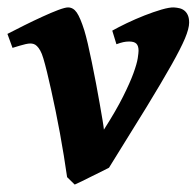

<svg xmlns="http://www.w3.org/2000/svg" viewBox="-22 -477 529 517"><path d="M487.3 -416Q487.3 -400.4 476.1 -373.5Q464.8 -346.7 439.2 -301.3Q413.6 -255.9 372.6 -188.7Q331.5 -121.6 271.5 -25.4Q267.1 -22.9 254.2 -16.6Q241.2 -10.3 226.1 -2.7Q210.9 4.9 197.5 11.5Q184.1 18.1 179.2 20L158.7 0Q154.8 -27.3 149.9 -57.6Q145 -87.9 139.4 -118.4Q133.8 -148.9 127.7 -178.7Q121.6 -208.5 115.7 -234.9Q109.9 -261.2 104.5 -283.2Q99.1 -305.2 94.7 -319.8Q90.8 -333 86.4 -340.8Q82 -348.6 77.4 -353Q72.8 -357.4 68.4 -358.6Q64 -359.9 59.6 -359.9Q54.7 -359.9 46.9 -358.2Q39.1 -356.4 31.2 -354Q22.5 -351.6 11.7 -348.1L-2 -385.7Q18.6 -396.5 43.7 -408.9Q68.8 -421.4 92.3 -432.1Q115.7 -442.9 134.5 -450Q153.3 -457 161.1 -457Q175.3 -457 184.8 -443.1Q194.3 -429.2 205.1 -395Q209 -382.3 214.4 -359.6Q219.7 -336.9 225.3 -309.3Q231 -281.7 236.6 -252.2Q242.2 -222.7 246.6 -197.3Q251 -171.9 254.2 -153.1Q257.3 -134.3 257.8 -127.9Q290.5 -179.2 309.3 -216.8Q328.1 -254.4 337.4 -280Q346.7 -305.7 348.9 -320.3Q351.1 -335 351.1 -340.3Q351.1 -353.5 345.2 -359.4Q339.4 -365.2 325.7 -365.2Q317.4 -365.2 309.8 -363.5Q302.2 -361.8 291.5 -357.9L280.3 -394.5Q295.9 -403.3 319.3 -414.6Q342.8 -425.8 366.9 -435.3Q391.1 -444.8 412.8 -451.2Q434.6 -457.5 446.3 -457Q454.6 -456.5 462.2 -454.6Q469.7 -452.6 475.3 -447.8Q481 -442.9 484.1 -435.3Q487.3 -427.7 487.3 -416Z"/></svg>

Font: Gentium Book Basic
Style: Bold Italic
Weight: 700
Italic angle: -8°
Designer: J. Victor Gaultney and Annie Olsen
Foundry: SIL International
Version: Version 1.102; 2013; Maintenance release